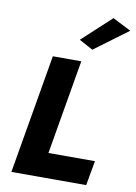

<svg xmlns="http://www.w3.org/2000/svg" viewBox="-104 -1044 785 1110"><g transform="rotate(10 289.0 -489.0)"><path d="M578 -923 470 -978 300 -821 381 -777ZM163 -700 43 0H482L508 -145H235L330 -700Z"/></g></svg>

Font: Jost*
Style: Bold Italic
Weight: 700
Italic angle: -10°
Version: Version 3.7